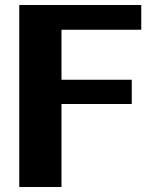

<svg xmlns="http://www.w3.org/2000/svg" viewBox="-20 -698 607 768"><path d="M226 -579V-379H507V-282H226V50H57V-678H545V-579Z"/></svg>

Font: BM HANNA Pro
Style: Regular
Weight: 400
Designer: Woowa Brothers : Cheoljun Lim; Soyoung Lee; & Sandoll : Jooyeon Kang;
Foundry: Sandoll Communications Inc.
Version: Version 1.000;PS 1;hotconv 16.6.51;makeotf.lib2.5.65220